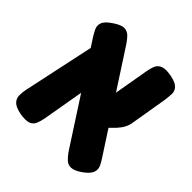

<svg xmlns="http://www.w3.org/2000/svg" viewBox="-166 -711 851 851"><g transform="rotate(45 259.5 -285.5)"><path d="M456 -4Q426 17 406.5 17.5Q387 18 374 5.5Q361 -7 350 -22L68 -457Q57 -474 48.5 -491.5Q40 -509 46.5 -527.5Q53 -546 85 -567Q116 -588 135 -587.5Q154 -587 167 -574Q180 -561 192 -543L473 -110Q484 -94 491 -78Q498 -62 492 -44Q486 -26 456 -4ZM79 7Q44 0 30.5 -14Q17 -28 17 -47.5Q17 -67 21 -86L95 -432L225 -377L169 -54Q165 -33 158 -16.5Q151 0 133.5 6.5Q116 13 79 7ZM360 -185 294 -257 340 -521Q343 -541 350 -558Q357 -575 375.5 -582.5Q394 -590 430 -583Q466 -576 479 -561.5Q492 -547 491 -528.5Q490 -510 487 -488L457 -309Q451 -286 438.5 -268.5Q426 -251 406 -232.5Q386 -214 360 -185Z"/></g></svg>

Font: Fredoka Condensed SemiBold
Style: Regular
Weight: 600
Width: 3
Designer: Ben Nathan
Foundry: Milena B. Brandão, Ben Nathan
Version: Version 2.001